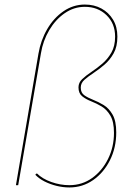

<svg xmlns="http://www.w3.org/2000/svg" viewBox="-20 -814 570 844"><path d="M285 10Q257 10 228.5 3Q200 -4 175.5 -16.5Q151 -29 135 -46L142 -52Q166 -28 205.5 -14Q245 0 285 0Q341 0 385 -31.5Q429 -63 455 -115.5Q481 -168 481 -230Q481 -279 465 -306Q449 -333 426 -346.5Q403 -360 380 -369Q357 -378 341 -391Q325 -404 325 -430Q325 -451 341.5 -466.5Q358 -482 382 -498Q406 -514 429.5 -534Q453 -554 469.5 -582.5Q486 -611 486 -653Q486 -711 448 -747.5Q410 -784 353 -784Q305 -784 264.5 -756Q224 -728 196.5 -681.5Q169 -635 160 -580L60 0H50L149 -578Q159 -637 187.5 -686Q216 -735 259 -764.5Q302 -794 353 -794Q394 -794 426 -776.5Q458 -759 477 -727.5Q496 -696 496 -653Q496 -609 479.5 -579.5Q463 -550 439 -529.5Q415 -509 391.5 -493.5Q368 -478 351.5 -463.5Q335 -449 335 -429Q335 -406 351 -395Q367 -384 390 -375Q413 -366 436 -352Q459 -338 475 -310Q491 -282 491 -232Q491 -165 463.5 -110Q436 -55 389.5 -22.5Q343 10 285 10Z"/></svg>

Font: Jost Thin
Style: Italic
Weight: 200
Italic angle: -5°
Version: Version 3.710